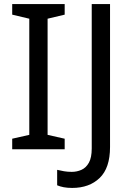

<svg xmlns="http://www.w3.org/2000/svg" viewBox="-20 -734 652 944"><path d="M298 0H40V-52L124 -71V-642L40 -662V-714H298V-662L214 -642V-71L298 -52ZM335 190Q311 190 293 186.5Q275 183 261 177V101Q277 105 295 108Q313 111 333 111Q358 111 380.5 101Q403 91 417 66Q431 41 431 -4V-714H521V-11Q521 92 470 141Q419 190 335 190Z"/></svg>

Font: Noto Sans Old Persian
Style: Regular
Weight: 400
Designer: Monotype Design Team
Foundry: Monotype Imaging Inc.
Version: Version 2.001; ttfautohint (v1.8.4.7-5d5b)